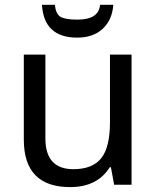

<svg xmlns="http://www.w3.org/2000/svg" viewBox="-20 -761 640 791"><path d="M450.2 0 437 -71.8H432.1Q380.9 9.8 269 9.8Q78.1 9.8 78.1 -186V-536.1H167V-190.9Q167 -64 282.2 -64Q360.8 -64 397 -109.1Q433.1 -154.3 433.1 -257.8V-536.1H522V0ZM446.8 -741.2Q442.4 -679.2 403.3 -642.6Q364.3 -606 297.9 -606Q161.1 -606 152.8 -741.2H206.1Q209.5 -704.1 228.8 -692.1Q248 -680.2 298.8 -680.2Q387.2 -680.2 392.1 -741.2Z"/></svg>

Font: Apple Sans Adjectives
Style: Regular
Weight: 400
Monospace: yes
Foundry: Apple Sans Adjectives
Version: Version 0.01